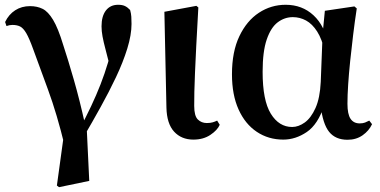

<svg xmlns="http://www.w3.org/2000/svg" viewBox="-20 -572 1601 808"><path d="M219.4 208.9 253.7 -41 252.8 44.3Q219.8 -92.4 181.8 -195.4Q143.8 -298.3 119.5 -365.4Q103 -411 90.5 -432.4Q78 -453.7 64.9 -460.4Q51.8 -467.1 32.1 -467.1Q19.4 -467.1 7.3 -462.3L1.5 -479.4Q16.9 -511.4 44 -528.8Q71.2 -546.2 106.3 -546.2Q136.3 -546.2 159.3 -534.8Q182.3 -523.5 203.4 -488.5Q224.6 -453.4 245.8 -383.5Q265.8 -323 290.8 -236.2Q315.8 -149.4 337.6 -49.8L344.3 -47.4L355.6 189.3L228.4 215.7ZM334.2 0.1 313.8 -26.4Q341.4 -78.4 363.4 -125Q385.4 -171.6 403 -216.7Q420.5 -261.7 434.5 -308.6Q448.4 -355.5 459 -407.8L451.5 -257.3Q435.3 -322.3 425.3 -359.4Q415.4 -396.5 411.4 -419Q407.3 -441.4 407.3 -461.3Q407.3 -504.2 425.8 -528.1Q444.4 -551.9 477 -551.9Q494.5 -551.9 505.6 -546.7Q516.7 -541.5 527.6 -530Q531.8 -514.9 532.6 -501.9Q533.5 -489 533.5 -471.2Q533.5 -425.4 515.7 -367.7Q497.9 -310.1 468.2 -247.3Q438.5 -184.6 403.2 -121.1Q368 -57.5 334.2 0.1Z M793.8 15.5Q743.4 15.5 712.6 -18.1Q681.9 -51.7 680.4 -119.2L671.8 -522.4L806.5 -547.4L814.7 -540.7Q809.3 -445.9 805.9 -378.9Q802.6 -311.9 800.6 -265.3Q798.6 -218.6 797.9 -185.7Q797.3 -152.8 797.3 -126.4Q797.3 -84 812.6 -69.1Q827.9 -54.2 850.5 -54.2Q864.7 -54.2 875 -57.2Q885.3 -60.2 893.8 -64.5L904.7 -46.8Q895 -24.2 865.4 -4.4Q835.8 15.5 793.8 15.5Z M1172.3 15.5Q1109.6 15.5 1060.7 -17.2Q1011.7 -49.9 984 -111.3Q956.2 -172.8 956.2 -259.4Q956.2 -354.6 987.3 -419.6Q1018.3 -484.6 1069.6 -518.3Q1120.8 -551.9 1182.1 -551.9Q1251.7 -551.9 1299.5 -507.5Q1347.3 -463.2 1362 -381.8H1368.5L1347.2 -353.7Q1335.2 -407.4 1314.7 -439.4Q1294.2 -471.4 1268 -485.7Q1241.8 -499.9 1212.4 -499.9Q1177.7 -499.9 1148.8 -478.2Q1120 -456.5 1102.6 -406.1Q1085.2 -355.7 1085.2 -269.8Q1085.2 -149.6 1119.6 -93.6Q1154.1 -37.6 1209.5 -37.6Q1236.2 -37.6 1262.6 -56.6Q1288.9 -75.6 1307.7 -117.3Q1326.5 -159.1 1329.8 -227.4L1337.6 -428L1347.1 -526.6L1471.4 -545L1481.4 -536.5Q1472.9 -481.4 1466.1 -424.9Q1459.2 -368.4 1453.7 -315.4Q1448.2 -262.4 1445.2 -216.4Q1442.2 -170.4 1442.2 -135.4Q1442.2 -91.4 1455.2 -72.1Q1468.2 -52.7 1493.7 -52.7Q1506.9 -52.7 1516.2 -56.3Q1525.5 -60 1534 -64.5L1545.7 -49.4Q1533 -21.7 1506 -2.7Q1479 16.2 1442.5 16.2Q1391.9 16.2 1365.1 -17.1Q1338.3 -50.5 1329.4 -127.3L1344.4 -128.7Q1318.2 -48.4 1271 -16.4Q1223.8 15.5 1172.3 15.5Z"/></svg>

Font: Early Summer Mincho VF
Style: Regular
Weight: 250
Designer: GuiWonder
Version: Version 1.002